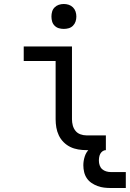

<svg xmlns="http://www.w3.org/2000/svg" viewBox="-20 -753 651 963"><path d="M413 0Q393 0 372 -3.5Q351 -7 332.5 -16Q314 -25 299 -40Q284 -55 275 -74Q266 -93 262.5 -113.5Q259 -134 259 -155V-447H99V-520H341V-155Q341 -139 345 -124Q349 -109 358.5 -97Q368 -85 383 -79.5Q398 -74 413 -74H511V0ZM300 -608Q287 -608 275 -611.5Q263 -615 254 -624Q245 -633 241.5 -645Q238 -657 238 -670Q238 -683 241.5 -695Q245 -707 254 -716Q263 -725 275 -729Q287 -733 300 -733Q313 -733 325 -729Q337 -725 346 -716Q355 -707 359 -695Q363 -683 363 -670Q363 -657 359 -645Q355 -633 346 -624Q337 -615 325 -611.5Q313 -608 300 -608ZM536 190Q519 190 502 188Q485 186 469 180Q453 174 439 164.5Q425 155 415.5 141Q406 127 402 110Q398 93 398 76Q398 54 405 32Q412 10 428.5 -6Q445 -22 467 -28.5Q489 -35 511 -35V0Q502 0 494.5 5.5Q487 11 483 18.5Q479 26 477.5 35Q476 44 476 53Q476 65 480 76.5Q484 88 492.5 95.5Q501 103 512.5 106.5Q524 110 536 110H611V190Z"/></svg>

Font: Iosevka Meiseki Sans
Style: Regular
Weight: 400
Monospace: yes
Designer: Belleve Invis
Foundry: Belleve Invis
Version: Version 11.2.6; ttfautohint (v1.8.4)